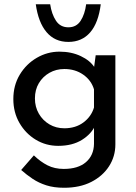

<svg xmlns="http://www.w3.org/2000/svg" viewBox="-20 -679 644 907"><path d="M283 208Q235 208 199 196.5Q163 185 134.5 166Q106 147 80 124L140 55Q171 85 204.5 102Q238 119 281 119Q349 119 386 87Q423 55 424 1V-108L431 -89Q413 -47 367.5 -18.5Q322 10 255 10Q197 10 149 -19Q101 -48 72 -98Q43 -148 43 -211Q43 -276 73.5 -326.5Q104 -377 154 -406Q204 -435 261 -435Q317 -435 361.5 -414Q406 -393 427 -360L422 -343L432 -418H525V3Q525 60 495 106.5Q465 153 411 180.5Q357 208 283 208ZM145 -214Q145 -174 163.5 -142Q182 -110 213.5 -91.5Q245 -73 284 -73Q337 -73 374 -100.5Q411 -128 424 -171V-257Q411 -300 373 -326.5Q335 -353 284 -353Q245 -353 213.5 -335Q182 -317 163.5 -286Q145 -255 145 -214ZM303 -481Q239 -481 200 -527Q161 -573 149 -659H217Q224 -612 244.5 -581Q265 -550 303 -550Q341 -550 361 -581Q381 -612 387 -659H456Q445 -571 406 -526Q367 -481 303 -481Z"/></svg>

Font: Reem Kufi Fun
Style: Regular
Weight: 400
Designer: Khaled Hosny
Version: Version 1.005